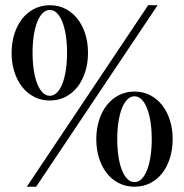

<svg xmlns="http://www.w3.org/2000/svg" viewBox="-20 -706 705 734"><path d="M582.5 -686 118.2 7.8H82.5L546.4 -686ZM494.1 -356Q527.3 -356 554.2 -342Q581.1 -328.1 600.1 -303.7Q619.1 -279.3 629.6 -246.1Q640.1 -212.9 640.1 -173.8Q640.1 -134.8 629.6 -101.6Q619.1 -68.4 600.1 -43.9Q581.1 -19.5 554.2 -5.9Q527.3 7.8 494.1 7.8Q461.4 7.8 434.3 -5.9Q407.2 -19.5 388.2 -43.9Q369.1 -68.4 358.6 -101.6Q348.1 -134.8 348.1 -173.8Q348.1 -212.9 358.6 -246.1Q369.1 -279.3 388.2 -303.7Q407.2 -328.1 434.3 -342Q461.4 -356 494.1 -356ZM494.1 -337.9Q479 -337.9 466.8 -325.7Q454.6 -313.5 446 -291.7Q437.5 -270 432.9 -240Q428.2 -210 428.2 -173.8Q428.2 -138.2 432.9 -107.9Q437.5 -77.6 446 -55.9Q454.6 -34.2 466.8 -22Q479 -9.8 494.1 -9.8Q509.3 -9.8 521.5 -22Q533.7 -34.2 542.2 -55.9Q550.8 -77.6 555.4 -107.9Q560.1 -138.2 560.1 -173.8Q560.1 -210 555.4 -240Q550.8 -270 542.2 -291.7Q533.7 -313.5 521.5 -325.7Q509.3 -337.9 494.1 -337.9ZM170.4 -686Q203.6 -686 230.5 -672.1Q257.3 -658.2 276.4 -633.8Q295.4 -609.4 305.9 -576.2Q316.4 -543 316.4 -503.9Q316.4 -464.8 305.9 -431.6Q295.4 -398.4 276.4 -374Q257.3 -349.6 230.5 -335.7Q203.6 -321.8 170.4 -321.8Q137.7 -321.8 110.6 -335.7Q83.5 -349.6 64.5 -374Q45.4 -398.4 34.9 -431.6Q24.4 -464.8 24.4 -503.9Q24.4 -543 34.9 -576.2Q45.4 -609.4 64.5 -633.8Q83.5 -658.2 110.6 -672.1Q137.7 -686 170.4 -686ZM170.4 -668Q155.3 -668 143.1 -655.8Q130.9 -643.6 122.3 -621.8Q113.8 -600.1 109.1 -570.1Q104.5 -540 104.5 -503.9Q104.5 -468.3 109.1 -438Q113.8 -407.7 122.3 -386Q130.9 -364.3 143.1 -352.1Q155.3 -339.8 170.4 -339.8Q185.5 -339.8 197.8 -352.1Q210 -364.3 218.5 -386Q227.1 -407.7 231.7 -438Q236.3 -468.3 236.3 -503.9Q236.3 -540 231.7 -570.1Q227.1 -600.1 218.5 -621.8Q210 -643.6 197.8 -655.8Q185.5 -668 170.4 -668Z"/></svg>

Font: XB Zar
Style: Regular
Weight: 400
Designer: Behnam
Foundry: Irmug
Version: Version 8.005 2009